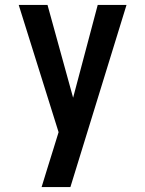

<svg xmlns="http://www.w3.org/2000/svg" viewBox="-20 -550 590 780"><path d="M149 210Q161 171 173 132Q185 93 197 55L218 -13L56 -530H173L277 -153L377 -530H494L266 210Z"/></svg>

Font: Lode Term
Style: Bold
Weight: 700
Monospace: yes
Designer: Belleve Invis
Foundry: Belleve Invis
Version: Version 29.2.0